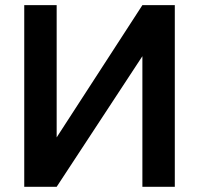

<svg xmlns="http://www.w3.org/2000/svg" viewBox="-20 -718 765 738"><path d="M527.3 0V-502L197.8 0H73.2V-698.2H197.8V-189.9L527.3 -698.2H651.9V0Z"/></svg>

Font: Voltera
Style: Bold
Weight: 700
Designer: Bernd Montag
Version: Version 1.301